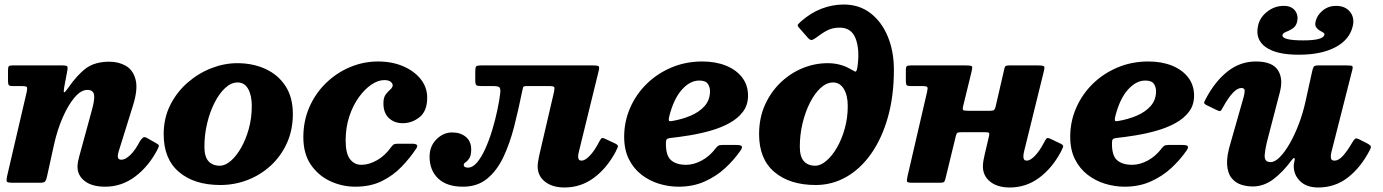

<svg xmlns="http://www.w3.org/2000/svg" viewBox="-20 -810 6132 851"><path d="M35 -520H259.5Q274 -520 277.5 -516.2Q281 -512.5 279 -500.5L264.5 -423Q261 -402.5 264 -400.8Q267 -399 282 -420Q321.5 -477.5 360.8 -507Q400 -536.5 465 -536.5Q506.5 -536.5 538.5 -517.8Q570.5 -499 581.2 -456.2Q592 -413.5 569 -341L506 -139Q502 -125.5 502 -118.5Q502 -102 518 -102Q535.5 -102 557.5 -123Q579.5 -144 601.5 -186.5Q609 -196.5 614.8 -200.5Q620.5 -204.5 630.5 -199L668.5 -177.5Q683 -170 684 -165.2Q685 -160.5 677 -145.5Q638.5 -72 578.8 -27.2Q519 17.5 446.5 17.5Q387.5 17.5 355.5 -7.5Q323.5 -32.5 323.5 -70.5Q323.5 -82 325.8 -94Q328 -106 331 -116L385.5 -315.5Q400.5 -367.5 397 -389.5Q393.5 -411.5 367 -411.5Q339 -411.5 310.5 -378Q282 -344.5 258 -289.5Q234 -234.5 219.5 -169.5L187.5 -24Q184 -10 179 -5Q174 0 157 0H37.5Q13 0 10.2 -5.2Q7.5 -10.5 11.5 -29.5L98.5 -403Q102 -420 98.8 -424.2Q95.5 -428.5 74 -428.5H37Q22.5 -428.5 19 -433Q15.5 -437.5 15.5 -451.5V-498.5Q15.5 -512 18.8 -516Q22 -520 35 -520Z M705.5 -215Q705.5 -286.5 734.5 -344.2Q763.5 -402 811.5 -443.8Q859.5 -485.5 917 -507.8Q974.5 -530 1031.5 -530Q1101 -530 1157 -504.2Q1213 -478.5 1245.5 -428.5Q1278 -378.5 1278 -305Q1278 -234 1251.8 -176Q1225.5 -118 1180.2 -76.2Q1135 -34.5 1077.2 -12.2Q1019.5 10 956.5 10Q841.5 10 773.5 -47.5Q705.5 -105 705.5 -215ZM886 -160Q886 -115.5 904 -95.5Q922 -75.5 954.5 -75.5Q978 -75.5 1002.8 -96.8Q1027.5 -118 1048.8 -155.2Q1070 -192.5 1083 -240Q1096 -287.5 1096 -340Q1096 -387.5 1079.8 -416Q1063.5 -444.5 1033.5 -444.5Q1004.5 -444.5 978 -420Q951.5 -395.5 930.8 -354.5Q910 -313.5 898 -263Q886 -212.5 886 -160Z M1873.5 -377.5Q1873.5 -318 1840 -291Q1806.5 -264 1764.5 -264Q1728 -264 1703.5 -286.8Q1679 -309.5 1679.5 -353.5Q1679.5 -378 1689.8 -391.5Q1700 -405 1710 -413.5Q1720 -422 1720.5 -431.5Q1720.5 -440.5 1711.2 -447.8Q1702 -455 1683 -455Q1656 -455 1626.2 -435Q1596.5 -415 1570.5 -379Q1544.5 -343 1528.2 -294Q1512 -245 1512 -187.5Q1512 -130 1531.2 -104.8Q1550.5 -79.5 1581.5 -79.5Q1615.5 -79.5 1651 -99.8Q1686.5 -120 1712.5 -156.5Q1718 -164 1723.2 -168.5Q1728.5 -173 1742.5 -173H1806.5Q1839 -173 1825.5 -152.5Q1797.5 -110 1760 -71Q1722.5 -32 1672.2 -7.2Q1622 17.5 1555 17.5Q1496.5 17.5 1443.8 -7Q1391 -31.5 1357.8 -80Q1324.5 -128.5 1324.5 -201.5Q1324.5 -274.5 1351.5 -335.8Q1378.5 -397 1425.2 -442.2Q1472 -487.5 1531.5 -512.5Q1591 -537.5 1655.5 -537.5Q1718 -537.5 1767.2 -516.2Q1816.5 -495 1845 -458.8Q1873.5 -422.5 1873.5 -377.5Z M1884 -115.5Q1884 -162 1914.5 -192.5Q1945 -223 1984 -223Q2021 -223 2044.8 -203.2Q2068.5 -183.5 2068.5 -148Q2068.5 -121 2060.2 -108.5Q2052 -96 2043.8 -90.8Q2035.5 -85.5 2035.5 -80Q2035.5 -72 2041.2 -69.5Q2047 -67 2054 -67Q2075 -67 2094.5 -90Q2114 -113 2131 -150.8Q2148 -188.5 2161.5 -233Q2175 -277.5 2184.2 -321.2Q2193.5 -365 2197.5 -399.5Q2199 -419 2192.5 -423.8Q2186 -428.5 2166 -428.5H2114Q2097.5 -428.5 2092 -432Q2086.5 -435.5 2086.5 -452.5V-493.5Q2086.5 -511 2090.5 -515.5Q2094.5 -520 2111.5 -520H2607.5Q2631 -520 2634.2 -515.5Q2637.5 -511 2632.5 -491.5L2545 -134.5Q2542.5 -125 2542.5 -115Q2542.5 -98 2557.5 -98Q2573 -98 2593.8 -119.5Q2614.5 -141 2634 -178.5Q2641.5 -193 2645.8 -197Q2650 -201 2666 -193L2707.5 -173.5Q2721.5 -166.5 2718.5 -158.5Q2715.5 -150.5 2708.5 -137Q2669.5 -64 2611.8 -21.5Q2554 21 2482 21Q2428 21 2395.5 -4.8Q2363 -30.5 2363 -73Q2363 -84.5 2366 -100Q2369 -115.5 2371 -125.5L2435.5 -402.5Q2439 -419 2436.5 -423.8Q2434 -428.5 2414 -428.5H2314Q2300 -428.5 2298.5 -423Q2297 -417.5 2294 -403.5Q2278 -324 2258.8 -248.8Q2239.5 -173.5 2211 -113.5Q2182.5 -53.5 2139.2 -18Q2096 17.5 2032 17.5Q1960.5 17.5 1922.2 -18.8Q1884 -55 1884 -115.5Z M2746.5 -203.5Q2746.5 -271.5 2773 -332Q2799.5 -392.5 2846.5 -438.5Q2893.5 -484.5 2956.5 -511Q3019.5 -537.5 3093 -537.5Q3152 -537.5 3197.8 -519Q3243.5 -500.5 3269.5 -466.5Q3295.5 -432.5 3295.5 -386Q3295.5 -344.5 3273 -314.8Q3250.5 -285 3213.2 -264.5Q3176 -244 3130.2 -231Q3084.5 -218 3037.2 -210.2Q2990 -202.5 2948.5 -198Q2938 -196.5 2934.8 -192Q2931.5 -187.5 2931.5 -175Q2931 -119.5 2954.8 -99.5Q2978.5 -79.5 3021 -79.5Q3055 -79.5 3090.2 -98.5Q3125.5 -117.5 3152 -152.5Q3158 -160 3163.2 -163.8Q3168.5 -167.5 3183 -167.5H3243.5Q3263.5 -167.5 3267.5 -162Q3271.5 -156.5 3262 -142.5Q3234 -102 3194.8 -65.5Q3155.5 -29 3103.8 -5.8Q3052 17.5 2988 17.5Q2944 17.5 2901.2 4.5Q2858.5 -8.5 2823.5 -35.5Q2788.5 -62.5 2767.5 -104.2Q2746.5 -146 2746.5 -203.5ZM2958 -273.5Q3003 -281 3041.2 -297.2Q3079.5 -313.5 3103 -340Q3126.5 -366.5 3127 -405Q3127 -424.5 3117 -438.8Q3107 -453 3079 -453Q3038.5 -453 3002.2 -412.5Q2966 -372 2946.5 -295Q2943 -281 2944.5 -276.2Q2946 -271.5 2958 -273.5Z M3344.5 -215Q3344.5 -286.5 3370.2 -344.2Q3396 -402 3439.5 -443.8Q3483 -485.5 3537.2 -507.8Q3591.5 -530 3648.5 -530Q3676.5 -530 3701.5 -523.5Q3726.5 -517 3744.5 -506.5Q3761.5 -497 3769.5 -493Q3777.5 -489 3781 -517Q3791 -591.5 3772.2 -639.5Q3753.5 -687.5 3702 -687.5Q3672 -687.5 3649.8 -676.8Q3627.5 -666 3599.5 -644.5Q3589 -637 3581 -633.5Q3573 -630 3563 -640L3522.5 -686Q3513 -696 3516.5 -701Q3520 -706 3529.5 -714.5Q3573 -753 3621.2 -771.5Q3669.5 -790 3720 -790Q3788 -790 3837.8 -752Q3887.5 -714 3914.8 -648.5Q3942 -583 3942 -500.5Q3942 -384.5 3915.5 -290.8Q3889 -197 3841.8 -129.5Q3794.5 -62 3731.5 -26Q3668.5 10 3595.5 10Q3480.5 10 3412.5 -47.5Q3344.5 -105 3344.5 -215ZM3525 -160Q3525 -115.5 3543 -95.5Q3561 -75.5 3593.5 -75.5Q3617 -75.5 3642.2 -96.8Q3667.5 -118 3689.2 -155.2Q3711 -192.5 3724.2 -240Q3737.5 -287.5 3737.5 -340Q3737.5 -387.5 3720 -416Q3702.5 -444.5 3672.5 -444.5Q3643.5 -444.5 3617 -420Q3590.5 -395.5 3569.8 -354.5Q3549 -313.5 3537 -263Q3525 -212.5 3525 -160Z M4606 -491.5 4518 -134.5Q4516 -125 4516 -115Q4516 -98 4531 -98Q4546.5 -98 4567.2 -119.5Q4588 -141 4607.5 -178.5Q4615 -193 4619.2 -197Q4623.5 -201 4639.5 -193L4680.5 -173.5Q4695 -166.5 4692 -158.5Q4689 -150.5 4682 -137Q4643 -64 4585.2 -21.5Q4527.5 21 4455.5 21Q4401 21 4368.8 -4.8Q4336.5 -30.5 4336.5 -73Q4336.5 -84.5 4339.2 -100Q4342 -115.5 4344.5 -125.5L4364 -208.5Q4366 -219 4362.8 -221.5Q4359.5 -224 4346 -224H4242Q4229.5 -224 4224.5 -221.8Q4219.5 -219.5 4217 -209L4170 -16Q4167 -5 4162.8 -2.5Q4158.5 0 4145 0H4022Q4000.5 0 3999.8 -6.5Q3999 -13 4002.5 -29L4089 -402.5Q4093 -419 4090.2 -423.8Q4087.5 -428.5 4067.5 -428.5H4017.5Q4002.5 -428.5 3998.8 -432.5Q3995 -436.5 3995 -452V-500.5Q3995 -514 3999.8 -517Q4004.5 -520 4017 -520H4261.5Q4285 -520 4288 -515.5Q4291 -511 4286 -491.5L4249 -340Q4245.5 -326 4249 -322.5Q4252.5 -319 4271 -319H4369Q4382.5 -319 4386.5 -323.2Q4390.5 -327.5 4393 -338L4430.5 -500.5Q4432.5 -512.5 4436 -516.2Q4439.5 -520 4452.5 -520H4581Q4604.5 -520 4607.8 -515.5Q4611 -511 4606 -491.5Z M4723.5 -203.5Q4723.5 -271.5 4750 -332Q4776.5 -392.5 4823.5 -438.5Q4870.5 -484.5 4933.5 -511Q4996.5 -537.5 5070 -537.5Q5129 -537.5 5174.8 -519Q5220.5 -500.5 5246.5 -466.5Q5272.5 -432.5 5272.5 -386Q5272.5 -344.5 5250 -314.8Q5227.5 -285 5190.2 -264.5Q5153 -244 5107.2 -231Q5061.5 -218 5014.2 -210.2Q4967 -202.5 4925.5 -198Q4915 -196.5 4911.8 -192Q4908.5 -187.5 4908.5 -175Q4908 -119.5 4931.8 -99.5Q4955.5 -79.5 4998 -79.5Q5032 -79.5 5067.2 -98.5Q5102.5 -117.5 5129 -152.5Q5135 -160 5140.2 -163.8Q5145.5 -167.5 5160 -167.5H5220.5Q5240.5 -167.5 5244.5 -162Q5248.5 -156.5 5239 -142.5Q5211 -102 5171.8 -65.5Q5132.5 -29 5080.8 -5.8Q5029 17.5 4965 17.5Q4921 17.5 4878.2 4.5Q4835.5 -8.5 4800.5 -35.5Q4765.5 -62.5 4744.5 -104.2Q4723.5 -146 4723.5 -203.5ZM4935 -273.5Q4980 -281 5018.2 -297.2Q5056.5 -313.5 5080 -340Q5103.5 -366.5 5104 -405Q5104 -424.5 5094 -438.8Q5084 -453 5056 -453Q5015.5 -453 4979.2 -412.5Q4943 -372 4923.5 -295Q4920 -281 4921.5 -276.2Q4923 -271.5 4935 -273.5Z M5901.5 -784Q5942 -784 5963.2 -758.2Q5984.5 -732.5 5976 -695Q5962.5 -634.5 5899.5 -601Q5836.5 -567.5 5738 -567.5Q5638.5 -567 5590.5 -600.8Q5542.5 -634.5 5556 -696Q5564 -733 5596.8 -758.5Q5629.5 -784 5670 -784Q5703.5 -784 5719.5 -763.5Q5735.5 -743 5729.5 -714.5Q5724.5 -693.5 5709.5 -683.8Q5694.5 -674 5680.5 -668.8Q5666.5 -663.5 5664.5 -655.5Q5659.5 -631 5756 -631Q5844.5 -631 5850 -655.5Q5851.5 -662 5844.5 -666Q5837.5 -670 5828.5 -675.2Q5819.5 -680.5 5813.5 -689.5Q5807.5 -698.5 5811 -714.5Q5817.5 -743 5842.8 -763.5Q5868 -784 5901.5 -784ZM5324.5 -372Q5364.5 -448.5 5420.5 -493Q5476.5 -537.5 5546.5 -537.5Q5618.5 -537.5 5643.8 -499.5Q5669 -461.5 5652 -398.5L5601.5 -204.5Q5587.5 -152.5 5585.5 -122Q5583.5 -91.5 5611.5 -91.5Q5631 -91.5 5653.2 -114.2Q5675.5 -137 5697.2 -175.2Q5719 -213.5 5737 -261Q5755 -308.5 5766 -358.5L5796 -494.5Q5798.5 -506 5802.2 -513Q5806 -520 5820.5 -520H5950Q5968 -520 5972.8 -517.5Q5977.5 -515 5974 -501L5880.5 -133Q5877.5 -121.5 5879 -109.8Q5880.5 -98 5895 -98Q5913 -98 5932.5 -119.5Q5952 -141 5974 -179Q5980 -189.5 5985.5 -194.2Q5991 -199 6002 -193.5L6037 -176Q6049.5 -169.5 6054.2 -164.2Q6059 -159 6052 -146Q6012.5 -69 5955.2 -24Q5898 21 5822.5 21Q5770 21 5741 -8.5Q5712 -38 5714.5 -80.5L5718.5 -102.5Q5719 -110 5715.5 -109.8Q5712 -109.5 5706.5 -102Q5666.5 -47.5 5623.8 -15.5Q5581 16.5 5532.5 16.5Q5505 16.5 5479.8 8Q5454.5 -0.5 5437.8 -22Q5421 -43.5 5418.8 -81.5Q5416.5 -119.5 5435 -179L5492.5 -381Q5496 -393 5496.8 -406.5Q5497.5 -420 5482 -420Q5447.5 -420 5400 -333.5Q5393.5 -320.5 5389.2 -318.2Q5385 -316 5372 -322.5L5329 -343.5Q5316 -350 5317 -355Q5318 -360 5324.5 -372Z"/></svg>

Font: Besley* Heavy
Style: Italic
Weight: 800
Italic angle: -13°
Designer: Owen Earl
Foundry: indestructible type*
Version: Version 3.000; ttfautohint (v1.8.3)